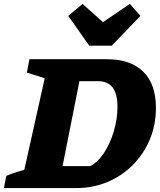

<svg xmlns="http://www.w3.org/2000/svg" viewBox="-55 -959 815 979"><path d="M490 -657Q611 -657 675.5 -593.5Q740 -530 740 -409Q740 -322 709 -248Q678 -174 622.5 -118Q567 -62 493 -31Q419 0 333 0H-35L-23 -62Q-8 -69 14 -76.5Q36 -84 69 -93L173 -560L82 -589L95 -657ZM404 -112Q442 -130 474 -177.5Q506 -225 525 -288.5Q544 -352 544 -416Q544 -545 445 -545H350L264 -112ZM400 -726 293 -878 366 -939 470 -846 607 -939 661 -878 515 -726Z"/></svg>

Font: Piazzolla SC ExtraBold
Style: Italic
Weight: 800
Italic angle: -11.3°
Designer: Juan Pablo del Peral
Foundry: Huerta Tipografica
Version: Version 1.330